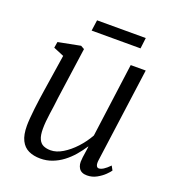

<svg xmlns="http://www.w3.org/2000/svg" viewBox="-129 -792 816 902"><g transform="rotate(20 279.0 -341.0)"><path d="M173.5 10Q139.5 10 114.5 -1.8Q89.5 -13.5 75.8 -40.8Q62 -68 62 -114Q62 -130 63.8 -152.5Q65.5 -175 68.5 -200.5Q71.5 -226 74.8 -250Q78 -274 81 -292L110 -480L57.5 -502L62.5 -532L173 -553.5L191 -543.5L155 -287Q153 -267 150 -245.8Q147 -224.5 144 -203.5Q141 -182.5 139.2 -162.8Q137.5 -143 137.5 -126Q137.5 -93 145.8 -75Q154 -57 169.2 -50Q184.5 -43 205.5 -43Q234.5 -43 265.5 -61.8Q296.5 -80.5 325 -111.2Q353.5 -142 373.5 -178L423 -548H498L434 -77.5Q431.5 -59.5 435.2 -50Q439 -40.5 447.5 -40.5Q457.5 -40.5 470.5 -48.5Q483.5 -56.5 500.5 -74L512 -53Q507 -45 491.8 -30Q476.5 -15 454.5 -2.8Q432.5 9.5 406.5 9.5Q378 9.5 366.2 -8.8Q354.5 -27 358.5 -54Q358.5 -56 359.2 -63.5Q360 -71 361.8 -81.2Q363.5 -91.5 364.8 -101.8Q366 -112 367 -119.5L366 -120.5Q349 -94.5 328.8 -71Q308.5 -47.5 284.2 -29.2Q260 -11 232.2 -0.5Q204.5 10 173.5 10ZM202.5 -691.5H446L439.5 -637.5H195Z"/></g></svg>

Font: Merriweather 48pt Light
Style: Italic
Weight: 300
Italic angle: -7.8°
Version: Version 2.101